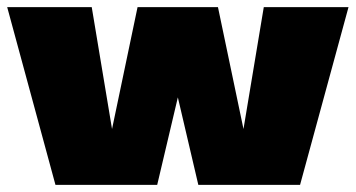

<svg xmlns="http://www.w3.org/2000/svg" viewBox="-29 -520 1000 540"><path d="M712.9 -500H951.2L814.9 0H528.8L471.2 -246.1L413.1 0H127L-8.8 -500H229L286.1 -157.2L357.9 -500H584L655.8 -157.2Z"/></svg>

Font: Work Sans Black
Style: Regular
Weight: 900
Designer: Wei Huang
Foundry: Wei Huang
Version: Version 2.012